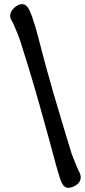

<svg xmlns="http://www.w3.org/2000/svg" viewBox="-20 -709 409 925"><path d="M309 196Q296 196 286.5 185.5Q277 175 269 150Q259 120 247 75.5Q235 31 216.5 -38Q198 -107 168 -212Q155 -258 140.5 -307.5Q126 -357 112 -402Q98 -447 88 -478Q78 -513 68 -538.5Q58 -564 52 -577Q44 -597 36.5 -609Q29 -621 29 -632Q29 -654 48.5 -671.5Q68 -689 86 -689Q108 -689 121.5 -660.5Q135 -632 151 -578Q156 -562 164.5 -528.5Q173 -495 184.5 -451.5Q196 -408 209 -361Q222 -314 235 -269Q261 -181 278.5 -122Q296 -63 307.5 -26Q319 11 326 34Q334 56 341 72Q348 88 352 99Q360 115 364.5 125Q369 135 369 144Q369 168 348 182Q327 196 309 196Z"/></svg>

Font: Akaya Telivigala
Style: Regular
Weight: 400
Designer: Vaishnavi Murthy Yerkadithaya, Juan Luis Blanco Aristondo
Version: Version 1.002; ttfautohint (v1.8.3)